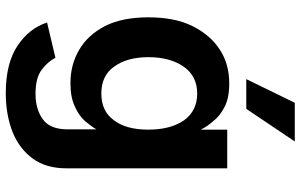

<svg xmlns="http://www.w3.org/2000/svg" viewBox="-208 -614 1041 665"><g transform="rotate(90 312.5 -281.5)"><path d="M138 178Q78 138 58 76L180 47Q195 75 221 94Q249 116 305 116Q359 116 394 90Q428 65 428 5V-95Q420 -80 399 -55Q379 -33 348 -20Q317 -5 268 -5Q204 -5 153 -35Q102 -64 70 -125Q40 -185 40 -275Q40 -366 70 -427Q102 -491 153 -523Q202 -555 269 -555Q319 -555 350 -539Q383 -522 400 -499Q418 -479 428 -458H429V-548H563V9Q563 80 529 126Q494 173 436 196Q376 219 303 219Q199 219 138 178ZM396 -155Q429 -197 429 -275Q429 -351 397 -398Q364 -444 304 -444Q243 -444 210 -396Q178 -349 178 -275Q178 -201 211 -156Q242 -112 304 -112Q365 -112 396 -155ZM470 -782 357 -614H254L336 -782Z"/></g></svg>

Font: Sinter Bold
Style: Regular
Weight: 700
Foundry: Adobe & rsms
Version: Version 1.000